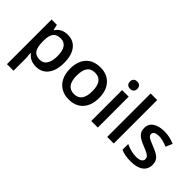

<svg xmlns="http://www.w3.org/2000/svg" viewBox="-48 -1447 2374 2374"><g transform="rotate(45 1139.0 -260.0)"><path d="M356 9.8Q253.4 9.8 196.8 -64H189.9Q196.8 4.4 196.8 19V240.2H82V-540H174.8Q178.7 -524.9 190.9 -467.8H196.8Q250.5 -549.8 357.9 -549.8Q459 -549.8 515.4 -476.6Q571.8 -403.3 571.8 -271Q571.8 -138.7 514.4 -64.5Q457 9.8 356 9.8ZM328.1 -456.1Q259.8 -456.1 228.3 -416Q196.8 -376 196.8 -288.1V-271Q196.8 -172.4 228 -128.2Q259.3 -84 330.1 -84Q389.6 -84 421.9 -132.8Q454.1 -181.6 454.1 -272Q454.1 -362.8 422.1 -409.4Q390.1 -456.1 328.1 -456.1Z M1184.1 -271Q1184.1 -138.7 1116.2 -64.5Q1048.3 9.8 927.2 9.8Q851.6 9.8 793.5 -24.4Q735.4 -58.6 704.1 -122.6Q672.9 -186.5 672.9 -271Q672.9 -402.3 740.2 -476.1Q807.6 -549.8 930.2 -549.8Q1047.4 -549.8 1115.7 -474.4Q1184.1 -398.9 1184.1 -271ZM791 -271Q791 -84 929.2 -84Q1065.9 -84 1065.9 -271Q1065.9 -456.1 928.2 -456.1Q856 -456.1 823.5 -408.2Q791 -360.4 791 -271Z M1430.7 0H1315.9V-540H1430.7ZM1309.1 -683.1Q1309.1 -713.9 1325.9 -730.5Q1342.8 -747.1 1374 -747.1Q1404.3 -747.1 1421.1 -730.5Q1438 -713.9 1438 -683.1Q1438 -653.8 1421.1 -637Q1404.3 -620.1 1374 -620.1Q1342.8 -620.1 1325.9 -637Q1309.1 -653.8 1309.1 -683.1Z M1709.5 0H1594.7V-759.8H1709.5Z M2236.3 -153.8Q2236.3 -74.7 2178.7 -32.5Q2121.1 9.8 2013.7 9.8Q1905.8 9.8 1840.3 -22.9V-122.1Q1935.5 -78.1 2017.6 -78.1Q2123.5 -78.1 2123.5 -142.1Q2123.5 -162.6 2111.8 -176.3Q2100.1 -189.9 2073.2 -204.6Q2046.4 -219.2 1998.5 -237.8Q1905.3 -273.9 1872.3 -310.1Q1839.4 -346.2 1839.4 -403.8Q1839.4 -473.1 1895.3 -511.5Q1951.2 -549.8 2047.4 -549.8Q2142.6 -549.8 2227.5 -511.2L2190.4 -424.8Q2103 -460.9 2043.5 -460.9Q1952.6 -460.9 1952.6 -409.2Q1952.6 -383.8 1976.3 -366.2Q2000 -348.6 2079.6 -317.9Q2146.5 -292 2176.8 -270.5Q2207 -249 2221.7 -220.9Q2236.3 -192.9 2236.3 -153.8Z"/></g></svg>

Font: Open Sans Semibold
Style: Regular
Weight: 600
Foundry: Ascender Corporation
Version: Version 1.10